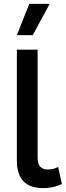

<svg xmlns="http://www.w3.org/2000/svg" viewBox="-20 -960 339 990"><path d="M131 -940H236L149 -779H67ZM174 -704V-150Q174 -114 188 -100Q202 -86 225 -86Q243 -86 255.5 -89.5Q268 -93 280 -99L299 -11Q278 -1 254 4.5Q230 10 203 10Q67 10 67 -131V-704Z"/></svg>

Font: Prodigy Sans Medium
Style: Regular
Weight: 500
Designer: Wei Huang
Foundry: Wei Huang
Version: Version 1.003; ttfautohint (v1.8.3)